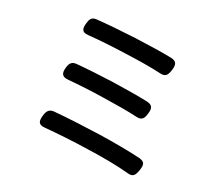

<svg xmlns="http://www.w3.org/2000/svg" viewBox="-108 -894 1196 1049"><g transform="rotate(15 490.0 -369.5)"><path d="M511 -617C591 -599 668 -580 725 -561C757 -550 770 -563 783 -594C797 -627 796 -647 762 -658C702 -676 623 -694 544 -712C460 -730 376 -746 312 -756C285 -759 275 -747 265 -721C251 -686 254 -667 291 -661C355 -651 433 -635 511 -617ZM461 -352C535 -334 607 -316 661 -298C693 -287 707 -300 719 -331C732 -363 730 -382 697 -393C640 -411 566 -429 492 -447C414 -465 336 -481 272 -492C244 -497 230 -485 220 -458C206 -423 212 -403 249 -397C312 -386 388 -370 461 -352ZM450 -58C542 -37 631 -12 695 12C727 25 740 11 754 -20C769 -53 770 -71 736 -84C671 -106 583 -130 492 -152C397 -174 300 -195 221 -209C192 -214 178 -201 167 -174C152 -137 155 -117 194 -111C268 -98 360 -80 450 -58Z"/></g></svg>

Font: GenSenRounded2 TW M
Style: Regular
Weight: 500
Version: Version 2.100;PS 2.1;hotconv 16.6.51;makeotf.lib2.5.65220 DE